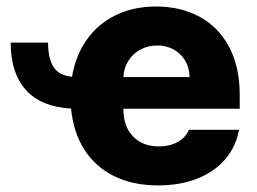

<svg xmlns="http://www.w3.org/2000/svg" viewBox="-20 -557 785 587"><path d="M200.2 -322.3Q210.9 -387.2 245.4 -435.8Q279.8 -484.4 334 -510.7Q388.2 -537.1 457 -537.1Q532.2 -537.1 590.1 -505.9Q647.9 -474.6 680.4 -413.6Q712.9 -352.5 712.9 -266.6V-224.6H357.4V-221.7Q357.4 -170.4 386.7 -139.9Q416 -109.4 465.8 -109.4Q499 -109.4 523.2 -122.8Q547.4 -136.2 557.6 -160.2H710.9Q701.2 -108.4 668.5 -70.1Q635.7 -31.7 583.3 -11Q530.8 9.8 462.9 9.8Q386.7 9.8 329.3 -18.3Q272 -46.4 238 -99.4Q204.1 -152.3 197.3 -225.1Q106.4 -230 59.6 -281.5Q12.7 -333 12.7 -426.8H127Q127 -377.9 143.8 -352.1Q160.6 -326.2 200.2 -322.3ZM559.6 -321.3Q559.1 -349.1 546.4 -371.1Q533.7 -393.1 511.2 -405.5Q488.8 -418 460.9 -418Q432.1 -418 408.9 -405.3Q385.7 -392.6 372.1 -370.6Q358.4 -348.6 357.4 -321.3Z"/></svg>

Font: Pretendard GOV ExtraBold
Style: Regular
Weight: 800
Designer: Base glyphs from Inter by Rasmus Andersson; Hangeul glyphs from Noto Sans CJK(Source Han Sans) by Jang Soo-young and Kan
Foundry: Kil Hyung-jin
Version: Version 1.309